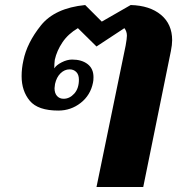

<svg xmlns="http://www.w3.org/2000/svg" viewBox="-20 -584 747 764"><path d="M480 -403Q485 -431 485 -442Q485 -459 475 -472L364 -399L290 -472Q251 -449 228.5 -415.5Q206 -382 198 -346Q196 -330 196 -312Q204 -325 225.5 -336Q247 -347 267 -347Q305 -347 328.5 -329Q352 -311 352 -277Q352 -263 350 -255Q340 -205 301 -174.5Q262 -144 212 -144Q131 -144 98.5 -183Q66 -222 66 -281Q66 -312 73 -343Q87 -413 142.5 -482.5Q198 -552 319 -564L385 -498L500 -564Q576 -562 620.5 -525Q665 -488 665 -424Q665 -406 660 -381L550 160H364ZM294 -267Q294 -287 283.5 -297.5Q273 -308 257 -308Q237 -308 221 -292.5Q205 -277 199 -250Q197 -238 197 -233Q197 -213 207 -202Q217 -191 233 -191Q257 -191 275.5 -211.5Q294 -232 294 -267Z"/></svg>

Font: Trirong Black
Style: Italic
Weight: 900
Italic angle: -12°
Designer: Katatrad Team
Foundry: CadsonDemak
Version: Version 1.001